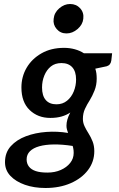

<svg xmlns="http://www.w3.org/2000/svg" viewBox="-20 -758 594 959"><path d="M207 181Q150 181 104.5 165Q59 149 32 120.5Q5 92 5 52Q5 4 34 -28Q63 -60 109.5 -77.5Q156 -95 211.5 -99Q267 -103 320 -94Q317 -102 314.5 -111Q312 -120 312 -130Q312 -145 316.5 -161Q321 -177 331 -196Q312 -183 287.5 -176Q263 -169 231 -169Q169 -169 128 -208.5Q87 -248 87 -321Q87 -375 113 -419.5Q139 -464 187 -491.5Q235 -519 300 -519Q328 -519 353.5 -512Q379 -505 399 -492H540L536 -456Q533 -433 513 -427L456 -415Q460 -403 461.5 -391Q463 -379 463 -365Q463 -333 452 -305.5Q441 -278 428 -257Q415 -237 404.5 -214.5Q394 -192 394 -164Q394 -145 402.5 -127Q411 -109 422 -92Q434 -73 442.5 -51.5Q451 -30 451 -3Q451 50 419.5 91.5Q388 133 333 157Q278 181 207 181ZM217 104Q254 104 283.5 91Q313 78 330.5 56Q348 34 348 6Q348 0 347.5 -6.5Q347 -13 345.5 -19.5Q344 -26 343 -29Q292 -37 249.5 -36.5Q207 -36 176.5 -27.5Q146 -19 129.5 -2.5Q113 14 113 38Q113 59 124.5 74Q136 89 158.5 96.5Q181 104 217 104ZM262 -237Q293 -237 315 -255Q337 -273 348.5 -301.5Q360 -330 360 -361Q360 -401 341 -422Q322 -443 287 -443Q255 -443 234 -426Q213 -409 201.5 -381Q190 -353 190 -321Q190 -280 208.5 -258.5Q227 -237 262 -237ZM312 -591Q282 -591 263 -613Q244 -635 248 -664Q251 -695 276 -716.5Q301 -738 330 -738Q361 -738 380.5 -716.5Q400 -695 396 -664Q393 -635 367.5 -613Q342 -591 312 -591Z"/></svg>

Font: Aleo SemiBold
Style: Italic
Weight: 600
Italic angle: -7°
Designer: Alessio Laiso
Foundry: Alessio Laiso
Version: Version 2.001;gftools[0.9.29]